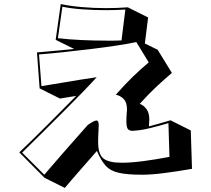

<svg xmlns="http://www.w3.org/2000/svg" viewBox="-20 -801 1040 945"><path d="M925 30Q850 43 787 51Q724 59 680 59Q606 59 564.5 49.5Q523 40 500 14.5Q477 -11 457 -58Q411 -5 369.5 42Q328 89 299 124L199 74L75 -51Q146 -119 220 -193Q294 -267 355 -329L275 -316L175 -366L162 -543Q182 -545 212.5 -547.5Q243 -550 273.5 -553Q304 -556 324.5 -558Q345 -560 345 -560L254 -605L279 -781Q326 -771 384 -766Q442 -761 501 -761Q529 -761 556 -762Q583 -763 609 -765L709 -715L693 -587L756 -556L826 -442Q786 -408 749 -373.5Q712 -339 668 -290Q688 -282 701.5 -263.5Q715 -245 715 -212Q715 -208 714.5 -204.5Q714 -201 714 -197Q714 -193 713.5 -188.5Q713 -184 713 -179Q736 -185 762.5 -192.5Q789 -200 819 -209L919 -159ZM597 -754Q552 -751 500 -751Q443 -751 386.5 -755Q330 -759 287 -768L265 -613Q316 -607 379 -604Q442 -601 503 -601Q523 -601 541.5 -601Q560 -601 578 -602ZM809 -195Q762 -181 719 -170.5Q676 -160 644 -158Q641 -158 638 -157.5Q635 -157 633 -157Q616 -157 609 -166.5Q602 -176 602 -206Q602 -214 602.5 -224.5Q603 -235 604 -248Q604 -252 604.5 -255Q605 -258 605 -262Q605 -297 589 -313.5Q573 -330 550 -335Q598 -389 636.5 -426Q675 -463 712 -494L651 -594Q615 -586 555.5 -577Q496 -568 426.5 -559.5Q357 -551 290 -544Q223 -537 172 -533L184 -377Q245 -387 290 -394.5Q335 -402 374 -408.5Q413 -415 456 -421Q427 -389 384.5 -345Q342 -301 292 -251Q242 -201 190 -149.5Q138 -98 89 -50L198 59Q232 19 289.5 -47Q347 -113 412 -186Q444 -208 455 -208Q466 -208 466 -184Q466 -171 464.5 -151Q463 -131 463 -106V-102Q463 -42 489 -21Q515 0 580 0Q624 0 685.5 -8Q747 -16 814 -29Z"/></svg>

Font: Rampart One
Style: Regular
Weight: 400
Designer: Fontworks Inc.
Foundry: Fontworks Inc.
Version: Version 1.100